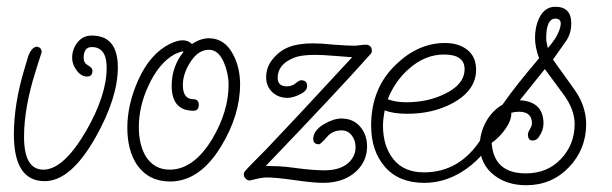

<svg xmlns="http://www.w3.org/2000/svg" viewBox="-20 -527 1806 567"><path d="M112 8Q21 8 21 -130Q21 -220 52 -323L64 -363Q75 -389 89 -389Q103 -387 103 -373Q103 -373 84 -313Q51 -207 51 -123Q51 -26 108 -26Q167 -26 233 -138Q295 -245 295 -327Q295 -388 251 -388Q227 -388 227 -356Q227 -341 240 -334Q253 -327 253 -318Q253 -301 237 -301Q219 -301 205 -321Q193 -338 193 -356Q193 -382 209 -402Q225 -422 251 -422Q328 -422 328 -328Q328 -238 262 -121Q189 8 112 8Z M482 9Q419 9 384 -41Q356 -84 356 -150Q356 -218 388 -290Q423 -368 481 -397Q503 -408 519 -408Q536 -408 547 -397Q572 -414 597 -414Q644 -414 669 -365Q689 -327 689 -278Q689 -187 633 -95Q570 9 482 9ZM481 -26Q552 -26 607 -117Q655 -198 655 -277Q655 -310 641 -343Q625 -380 597 -380Q566 -380 543 -345Q520 -310 520 -276Q520 -234 551 -234Q567 -234 567 -217Q567 -200 551 -200Q487 -200 487 -274Q487 -330 522 -374Q521 -375 519 -375Q514 -375 496 -367Q449 -341 418 -273Q390 -213 390 -151Q390 -101 410 -66Q435 -26 481 -26Z M934 13Q920 13 899 11Q878 9 850 5Q822 1 801.5 -1Q781 -3 767 -3Q760 -3 749 -1Q738 1 722 5L718 6Q711 6 705.5 0.5Q700 -5 700 -12Q700 -18 704 -22Q708 -27 724 -43.5Q740 -60 768 -88Q836 -159 1020 -358L968 -362Q932 -365 910 -365Q866 -365 845 -355Q800 -336 800 -297Q800 -272 827 -272Q842 -272 853 -281Q864 -290 869 -290Q887 -290 887 -273Q887 -258 865 -248Q845 -238 829 -238Q802 -238 784 -255Q766 -272 766 -299Q766 -329 785 -352Q805 -377 833 -388Q861 -399 905 -399Q916 -399 931.5 -398Q947 -397 967 -395Q1008 -392 1026 -392Q1032 -392 1043 -393.5Q1054 -395 1059 -395Q1078 -395 1078 -377Q1078 -371 1074 -367Q977 -258 765 -37H767Q782 -37 803 -36Q824 -35 852 -31Q881 -27 903 -25.5Q925 -24 938 -24Q984 -24 1009 -46Q1030 -66 1030 -92Q1030 -113 1018.5 -127.5Q1007 -142 989 -142Q962 -142 946 -123Q927 -101 922 -101Q905 -101 905 -117Q905 -141 936 -160Q965 -177 988 -177Q1023 -177 1043.5 -153Q1064 -129 1064 -95Q1064 -52 1033 -22Q996 13 934 13Z M1233 13Q1158 13 1117 -34Q1076 -81 1076 -156Q1076 -268 1151 -338Q1216 -400 1294 -400Q1335 -400 1360.5 -379.5Q1386 -359 1386 -321Q1386 -261 1318 -223Q1259 -191 1183 -191Q1142 -191 1116 -201Q1114 -190 1112.5 -178.5Q1111 -167 1111 -156Q1111 -95 1142 -56.5Q1173 -18 1232 -18Q1338 -18 1401 -117Q1409 -129 1415 -136Q1421 -143 1429 -143Q1439 -143 1439 -131Q1439 -124 1437.5 -120Q1436 -116 1435 -114Q1401 -56 1347 -21.5Q1293 13 1233 13ZM1180 -225Q1244 -225 1294 -250Q1352 -278 1352 -323Q1352 -366 1291 -366Q1236 -366 1189 -325Q1147 -289 1125 -234Q1148 -225 1180 -225Z M1534 20Q1478 20 1440 -9Q1397 -42 1397 -98Q1397 -134 1415 -167Q1433 -200 1464 -218Q1484 -247 1511 -281Q1538 -315 1572 -355Q1560 -387 1560 -415Q1560 -448 1572 -473Q1588 -507 1620 -507Q1667 -507 1667 -458Q1667 -427 1651 -405L1613 -351L1676 -263Q1694 -238 1702.5 -212Q1711 -186 1711 -161Q1711 -86 1660 -33Q1609 20 1534 20ZM1598 -385Q1612 -401 1622 -417Q1636 -443 1636 -457Q1636 -472 1620 -472Q1593 -472 1593 -414Q1593 -407 1594.5 -400Q1596 -393 1598 -385ZM1533 -15Q1596 -15 1636 -57Q1677 -100 1677 -161Q1677 -203 1645 -247L1589 -323L1515 -231Q1585 -227 1585 -162Q1585 -142 1571 -122Q1564 -112 1553 -112Q1539 -112 1539 -130Q1539 -136 1545 -146Q1551 -156 1551 -162Q1551 -197 1513 -197Q1501 -197 1490 -194Q1491 -173 1473.5 -147.5Q1456 -122 1432 -105Q1438 -15 1533 -15Z"/></svg>

Font: Send Flowers
Style: Regular
Weight: 400
Designer: Robert E. Leuschke
Foundry: Robert E. Leuschke
Version: Version 1.010; ttfautohint (v1.8.4.7-5d5b)